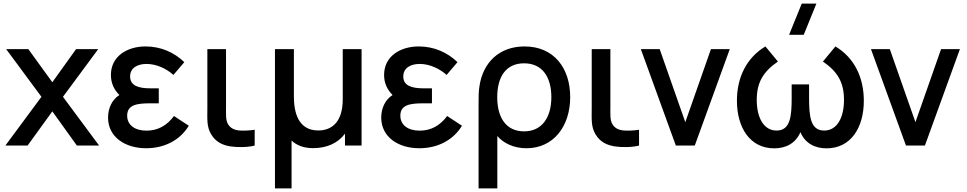

<svg xmlns="http://www.w3.org/2000/svg" viewBox="-20 -815 5414 1075"><path d="M10 0H134.5L273 -191.5L410.5 0H535L332.5 -273L530 -540H406L273 -354.5L138.5 -540H14.5L212 -273Z M798 15C903 15 989.5 -32 1037 -111L954 -165.5C915.5 -113 864.5 -83.5 800.5 -83.5C734 -83.5 692 -115.5 692 -167.5C692 -228.5 747 -236.5 821 -236.5H869V-320.5H821C756 -320.5 708.5 -335 708.5 -386.5C708.5 -436 751 -457 800.5 -457C856.5 -457 912 -430.5 951 -395.5L1012 -467C955 -522 880 -555 795 -555C691 -555 601 -499.5 601 -395.5C601 -352 616.5 -315 648.5 -283C606.5 -256.5 585 -208.5 585 -156.5C585 -47.5 681 15 798 15Z M1269 4.5C1305.5 10.5 1367.5 10.5 1406 0V-88.5C1378 -84 1345 -82.5 1317.5 -84.5C1293 -87.5 1270 -96.5 1256.5 -120.5C1243 -143.5 1245.5 -172.5 1245.5 -217.5V-540H1141V-212.5C1141 -148 1136.5 -106.5 1162 -63.5C1189 -18 1228 -2.5 1269 4.5Z M1519.5 240H1612.5V-28C1641.5 -0.5 1682 14.5 1733 14.5C1810.5 14.5 1872 -14 1911.5 -66.5V0H2004.5V-540H1899V-259C1899 -131 1837 -84.5 1762 -84.5C1647 -84.5 1625.5 -190.5 1625.5 -274.5V-540H1519.5Z M2327.5 15C2432.5 15 2519 -32 2566.5 -111L2483.5 -165.5C2445 -113 2394 -83.5 2330 -83.5C2263.5 -83.5 2221.5 -115.5 2221.5 -167.5C2221.5 -228.5 2276.5 -236.5 2350.5 -236.5H2398.5V-320.5H2350.5C2285.5 -320.5 2238 -335 2238 -386.5C2238 -436 2280.5 -457 2330 -457C2386 -457 2441.5 -430.5 2480.5 -395.5L2541.5 -467C2484.5 -522 2409.5 -555 2324.5 -555C2220.5 -555 2130.5 -499.5 2130.5 -395.5C2130.5 -352 2146 -315 2178 -283C2136 -256.5 2114.5 -208.5 2114.5 -156.5C2114.5 -47.5 2210.5 15 2327.5 15Z M2659.5 -233.5V240H2764.5V-53.5C2799.5 -12.5 2857.5 15 2927.5 15C3079 15 3172.5 -107.5 3172.5 -271.5C3172.5 -433.5 3081.5 -555 2917 -555C2774 -555 2683.5 -463.5 2664.5 -332.5C2659.5 -302.5 2659.5 -269.5 2659.5 -233.5ZM2764 -270.5C2764 -383 2811 -460.5 2914.5 -460.5C3016.5 -460.5 3067 -383.5 3067 -271C3067 -159.5 3016 -79.5 2914.5 -79.5C2813.5 -79.5 2764 -156.5 2764 -270.5Z M3421 4.5C3457.5 10.5 3519.5 10.5 3558 0V-88.5C3530 -84 3497 -82.5 3469.5 -84.5C3445 -87.5 3422 -96.5 3408.5 -120.5C3395 -143.5 3397.5 -172.5 3397.5 -217.5V-540H3293V-212.5C3293 -148 3288.5 -106.5 3314 -63.5C3341 -18 3380 -2.5 3421 4.5Z M3764 0H3870L4066 -540H3960.5L3817 -131L3673.5 -540H3568Z M4315 15.5C4376.5 15.5 4433.5 -9.5 4461.5 -75C4489 -9.5 4546.5 15.5 4608 15.5C4743.5 15.5 4816.5 -100 4816.5 -250.5C4816.5 -380 4764.5 -491 4657.5 -555L4587.5 -470.5C4669 -414.5 4705.5 -354.5 4705.5 -255.5C4705.5 -161 4669.5 -84 4594.5 -84C4516.5 -84 4510 -166 4510 -268.5V-342.5H4412.5V-268.5C4412.5 -167 4406.5 -84 4328 -84C4255 -84 4217 -158 4217 -255.5C4217 -351.5 4251.5 -412.5 4335.5 -470.5L4265.5 -555C4160.5 -492 4106 -382.5 4106 -251C4106 -102.5 4177.5 15.5 4315 15.5ZM4398 -620H4480L4551 -795H4469Z M5052.5 0H5158.5L5354.5 -540H5249L5105.5 -131L4962 -540H4856.5Z"/></svg>

Font: Eudonet SemiBold
Style: Regular
Weight: 600
Designer: Mikhail Sharanda
Foundry: Mikhail Sharanda
Version: Version 4.503;Glyphs 3.1.2 (3151)